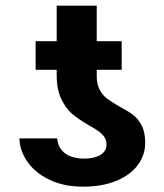

<svg xmlns="http://www.w3.org/2000/svg" viewBox="-20 -662 592 691"><path d="M301.3 -210.3Q265.8 -230.8 242.3 -249.9Q218.8 -268.9 201.7 -303.3Q184.5 -337.7 184 -389.2V-641.7H328.1V-387.7Q328.1 -358 339.3 -337.8Q350.6 -317.6 366.8 -305.9Q382.9 -294.2 410.3 -278.5Q440.6 -262.5 458.9 -248.6Q477.2 -234.7 489.9 -210.5Q502.6 -186.2 502.6 -148.3Q502.6 -103.3 475.2 -67.2Q447.8 -31 397.2 -10.6Q346.6 9.8 279.8 9.8Q209 9.8 157.1 -15.5Q105.1 -40.8 77.8 -81.2Q50.5 -121.6 49.9 -163.9H185.9Q187.8 -137.9 201.9 -121.6Q215.9 -105.3 236.8 -98.2Q257.7 -91.2 282 -91.2Q307.1 -91.2 325.8 -97.4Q344.4 -103.6 354.2 -115.4Q363.9 -127.1 363.3 -142.8Q363.3 -157.5 355.4 -169.1Q347.5 -180.7 335.8 -189Q324.1 -197.3 301.3 -210.3ZM417.9 -410.9H108.2V-513.7H417.9Z"/></svg>

Font: Pretendard JP Variable
Style: Regular
Weight: 400
Designer: Base glyphs from Inter by Rasmus Andersson; Hangul glyphs from Noto Sans CJK(Source Han Sans) by Jang Soo-young and Kang
Foundry: Kil Hyung-jin
Version: Version 1.307;Glyphs 3.2 (3192)